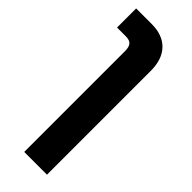

<svg xmlns="http://www.w3.org/2000/svg" viewBox="-276 -629 895 895"><g transform="rotate(45 172.0 -181.0)"><path d="M119 240V-425Q119 -451 109 -463.5Q99 -476 73 -476H15V-602H117Q190 -602 229.5 -561Q269 -520 269 -444V240Z"/></g></svg>

Font: Noto Sans Hebrew
Style: Bold
Weight: 700
Designer: Monotype Design Team
Foundry: Monotype Imaging Inc.
Version: Version 2.003